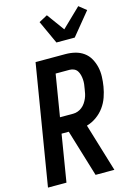

<svg xmlns="http://www.w3.org/2000/svg" viewBox="-144 -1061 788 1134"><g transform="rotate(-15 250.0 -494.5)"><path d="M294 0 207 -287H163L116 0H3L124 -735H306Q337 -735 365.5 -728Q394 -721 417 -704.5Q440 -688 454 -663Q468 -638 474.5 -610Q481 -582 480 -551.5Q479 -521 474 -491Q469 -460 458 -428.5Q447 -397 427.5 -370Q408 -343 380 -323Q352 -303 320 -294L409 0ZM260 -383Q274 -383 288 -388Q302 -393 314 -402.5Q326 -412 334.5 -424.5Q343 -437 349 -450.5Q355 -464 358 -478Q361 -492 363 -506Q366 -521 367.5 -535.5Q369 -550 368 -564Q367 -578 363.5 -591.5Q360 -605 353 -616Q346 -627 333.5 -633Q321 -639 306 -639H221L179 -383ZM273 -815 208 -957 260 -985 338 -878 453 -989 498 -953 385 -815Z"/></g></svg>

Font: Iosevka Custom
Style: Bold Italic
Weight: 700
Italic angle: -9°
Designer: Belleve Invis
Foundry: Belleve Invis
Version: Version 30.3.1; ttfautohint (v1.8.3)